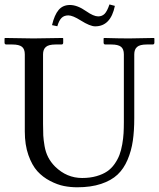

<svg xmlns="http://www.w3.org/2000/svg" viewBox="-20 -814 701 847"><path d="M413.1 -741.7Q430.2 -741.7 441.4 -752.9Q452.6 -764.2 462.9 -794.4L486.8 -788.1Q468.3 -697.8 399.9 -697.8Q377.4 -697.8 336.4 -723.6Q300.8 -746.1 281.7 -746.1Q262.7 -746.1 251.5 -734.9Q240.2 -723.6 232.9 -698.2L209.5 -703.1Q220.2 -748.5 238.8 -770.3Q257.3 -792 288.6 -792Q321.3 -792 360.8 -764.2Q393.1 -741.7 413.1 -741.7ZM320.8 12.2Q291 12.2 262.2 6.6Q233.4 1 200.9 -15.9Q168.5 -32.7 144.8 -58.8Q121.1 -85 105.2 -130.1Q89.4 -175.3 89.4 -233.9V-574.2Q89.4 -597.7 76.7 -607.7Q64 -617.7 34.7 -617.7H8.3Q0 -617.7 0 -626V-644.5L2 -646.5Q88.9 -644.5 127.9 -644.5L256.8 -646.5L258.8 -644.5V-626Q258.8 -617.7 251 -617.7H224.6Q194.8 -617.7 182.4 -606.9Q169.9 -596.2 169.9 -574.2V-267.1Q169.9 -234.9 170.9 -216.3Q171.9 -197.8 176.5 -170.2Q181.2 -142.6 192.6 -120.4Q204.1 -98.1 223.1 -79.1Q274.4 -28.8 342.3 -28.8Q377.4 -28.8 405.5 -36.9Q433.6 -44.9 452.6 -57.9Q471.7 -70.8 485.6 -90.8Q499.5 -110.8 507.1 -130.9Q514.6 -150.9 519.3 -177.5Q523.9 -204.1 525.1 -226.1Q526.4 -248 526.4 -275.4V-574.2Q526.4 -597.7 513.7 -607.7Q501 -617.7 471.7 -617.7H445.3Q437 -617.7 437 -626V-644.5L439 -646.5Q510.3 -644.5 549.3 -644.5L659.2 -646.5L661.1 -644.5V-626Q661.1 -617.7 653.3 -617.7H627Q597.2 -617.7 584.7 -606.9Q572.3 -596.2 572.3 -574.2V-293Q572.3 -236.3 565.9 -192.6Q559.6 -148.9 542.7 -109.1Q525.9 -69.3 498.3 -43.5Q470.7 -17.6 425.8 -2.7Q380.9 12.2 320.8 12.2Z"/></svg>

Font: Libertinage
Style: b
Weight: 400
Designer: OSP
Foundry: OSP
Version: Version 1.0; 2008; OFL relea